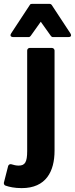

<svg xmlns="http://www.w3.org/2000/svg" viewBox="-78 -751 386 989"><path d="M62 27C62 84 51 102 18 102C5 102 -7 99 -20 95C-28 93 -34 98 -36 104L-58 190C-59 196 -56 203 -50 205C-30 212 -3 218 34 218C159 218 203 132 203 25V-491C203 -496 198 -504 190 -504H74C69 -504 62 -499 62 -491ZM-20 -580C-33 -560 -10 -560 -10 -560H70C74 -560 78 -563 80 -566L132 -639L184 -566C186 -563 190 -560 194 -560H274C298 -560 284 -580 284 -580L188 -726C186 -729 182 -731 178 -731H86C82 -731 78 -730 76 -726Z"/></svg>

Font: Falling Sky
Style: Bd
Weight: 700
Designer: Paul D. Hunt
Foundry: Adobe Systems Incorporated
Version: Version 1.02